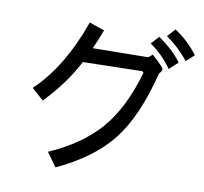

<svg xmlns="http://www.w3.org/2000/svg" viewBox="-95 -943 1190 1120"><g transform="rotate(10 500.0 -383.0)"><path d="M992.2 -710.9 945.3 -668Q890.6 -738.3 812.5 -793L855.5 -839.8Q937.5 -785.2 992.2 -710.9ZM804.7 -570.3Q738.3 -304.7 627 -164.1Q515.6 -23.4 304.7 74.2L246.1 -7.8Q433.6 -89.8 543 -214.8Q652.3 -339.8 714.8 -558.6L707 -566.4L355.5 -558.6Q285.2 -421.9 164.1 -296.9L93.8 -359.4Q257.8 -515.6 355.5 -793L445.3 -761.7Q421.9 -699.2 398.4 -648.4L726.6 -652.3L750 -671.9Q820.3 -609.4 820.3 -597.7Q820.3 -585.9 804.7 -570.3ZM906.2 -652.3 855.5 -605.5Q804.7 -679.7 726.6 -734.4L769.5 -781.2Q863.3 -714.8 906.2 -652.3Z"/></g></svg>

Font: WenQuanYi Micro Hei
Style: Regular
Weight: 400
Foundry: Ascender Corporation
Version: Version 0.2.0-beta